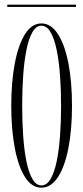

<svg xmlns="http://www.w3.org/2000/svg" viewBox="-20 -814 366 844"><path d="M162 11Q119.5 11 90 -35.5Q60.5 -82 45 -163.5Q29.5 -245 29.5 -349Q29.5 -453.5 45 -535.2Q60.5 -617 90 -664Q119.5 -711 162 -711Q204.5 -711 234.8 -664Q265 -617 280.8 -535.2Q296.5 -453.5 296.5 -349Q296.5 -245 280.8 -163.5Q265 -82 234.8 -35.5Q204.5 11 162 11ZM162 1Q185.5 1 202 -26.8Q218.5 -54.5 228.8 -103Q239 -151.5 243.8 -214.8Q248.5 -278 248.5 -349Q248.5 -420 243.8 -483.5Q239 -547 228.8 -596Q218.5 -645 202 -673Q185.5 -701 162 -701Q139 -701 122.8 -673Q106.5 -645 96.5 -596Q86.5 -547 82 -483.5Q77.5 -420 77.5 -349Q77.5 -278 82 -214.8Q86.5 -151.5 96.5 -103Q106.5 -54.5 122.8 -26.8Q139 1 162 1ZM12 -783.5V-793.5H314V-783.5Z"/></svg>

Font: Imbue 100pt ExtraLight
Style: Regular
Weight: 200
Designer: Tyler Finck
Foundry: Etcetera Type Company
Version: Version 1.102; ttfautohint (v1.8.3)